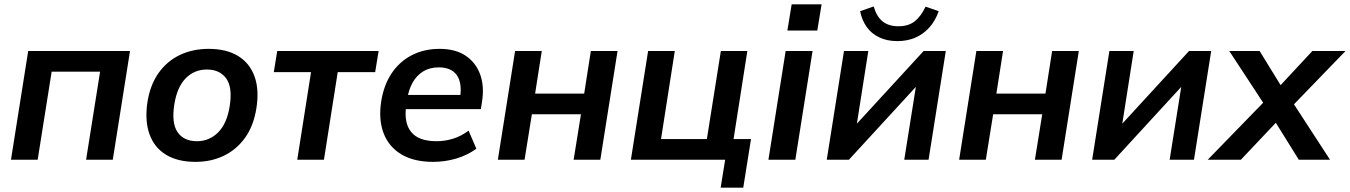

<svg xmlns="http://www.w3.org/2000/svg" viewBox="-20 -742 6271 892"><path d="M31 0 111 -505H584L504 0H380L445 -409H220L155 0Z M888 10Q806 10 751.5 -23Q697 -56 674.5 -118.5Q652 -181 665 -268Q678 -349 717.5 -404Q757 -459 816.5 -487Q876 -515 949 -515Q1032 -515 1086 -482Q1140 -449 1162.5 -387Q1185 -325 1171 -238Q1158 -157 1118.5 -102Q1079 -47 1020 -18.5Q961 10 888 10ZM895 -86Q952 -86 993 -126.5Q1034 -167 1047 -248Q1061 -336 1031 -377.5Q1001 -419 941 -419Q883 -419 843 -378.5Q803 -338 790 -258Q776 -170 805 -128Q834 -86 895 -86Z M1361 0 1425 -407H1252L1268 -505H1739L1723 -407H1549L1485 0Z M1992 10Q1903 10 1844.5 -25Q1786 -60 1762 -123.5Q1738 -187 1751 -271Q1763 -347 1799.5 -401.5Q1836 -456 1893 -485.5Q1950 -515 2023 -515Q2096 -515 2143.5 -483Q2191 -451 2211 -395.5Q2231 -340 2219 -267L2214 -235H1847L1857 -301H2136L2117 -285Q2128 -356 2102.5 -392.5Q2077 -429 2018 -429Q1976 -429 1945.5 -410Q1915 -391 1896.5 -357.5Q1878 -324 1872 -282L1867 -249Q1856 -171 1890.5 -128.5Q1925 -86 2008 -86Q2047 -86 2084.5 -97.5Q2122 -109 2157 -135L2193 -51Q2152 -21 2100 -5.5Q2048 10 1992 10Z M2293 0 2373 -505H2497L2466 -307H2694L2725 -505H2849L2769 0H2645L2679 -211H2451L2417 0Z M3328 130 3349 0H2911L2991 -505H3115L3051 -96H3264L3329 -505H3452L3388 -96H3469L3433 130Z M3550 0 3630 -505H3755L3675 0ZM3638 -600 3658 -722H3797L3777 -600Z M3821 0 3901 -505H4014L3954 -123L3921 -124L4271 -505H4374L4294 0H4181L4242 -383L4275 -382L3924 0ZM4149 -551Q4101 -551 4064.5 -568.5Q4028 -586 4006 -617.5Q3984 -649 3976 -690L4039 -712Q4053 -664 4081 -642Q4109 -620 4154 -620Q4200 -620 4229 -642.5Q4258 -665 4280 -711L4341 -690Q4325 -644 4296.5 -613Q4268 -582 4231 -566.5Q4194 -551 4149 -551Z M4436 0 4516 -505H4640L4609 -307H4837L4868 -505H4992L4912 0H4788L4822 -211H4594L4560 0Z M5054 0 5134 -505H5247L5187 -123L5154 -124L5504 -505H5607L5527 0H5414L5475 -383L5508 -382L5157 0Z M5591 0 5872 -289 5870 -232 5691 -505H5832L5947 -318H5903L6077 -505H6231L5967 -232L5971 -289L6159 0H6014L5889 -201H5935L5745 0Z"/></svg>

Font: Mulish ExtraLight
Style: Italic
Weight: 200
Italic angle: -9°
Designer: Vernon Adams
Foundry: Vernon Adams
Version: Version 3.603